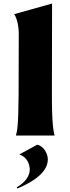

<svg xmlns="http://www.w3.org/2000/svg" viewBox="-20 -765 393 1084"><path d="M70 0H288C283 -25 273 -51 273 -231L274 -745L60 -685C63 -683 86 -644 86 -572L85 -231C84 -57 77 -25 70 0ZM74 293 79 299C156 266 250 213 250 135C250 105 229 60 190 52L89 107C142 125 148 175 148 193C148 225 126 263 74 293Z"/></svg>

Font: Coconat
Style: Bold
Weight: 900
Width: 8
Designer: Sara Lavazza
Foundry: Collletttivo
Version: Version 1.000;Glyphs 3.2 (3217)